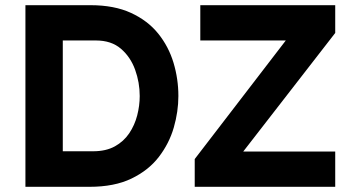

<svg xmlns="http://www.w3.org/2000/svg" viewBox="-20 -720 1363 740"><path d="M78 0V-700H329Q420.5 -700 485 -670.2Q549.5 -640.5 589.8 -590.5Q630 -540.5 648.8 -478Q667.5 -415.5 667.5 -350Q667.5 -290 649.8 -228.5Q632 -167 592.2 -115.2Q552.5 -63.5 486.8 -31.8Q421 0 325 0ZM222 -137H339Q388.5 -137 422.8 -156Q457 -175 478 -206.2Q499 -237.5 508.8 -275.2Q518.5 -313 518.5 -350Q518.5 -402 500.8 -451.2Q483 -500.5 446 -532.2Q409 -564 350 -564H222ZM730.5 0V-107L1081.5 -564H752V-700H1272V-593L917.5 -136H1272V0Z"/></svg>

Font: Overpass ExtraBold
Style: Regular
Weight: 800
Designer: Delve Withrington, Dave Bailey, Thomas Jockin
Foundry: Delve Fonts LLC
Version: Version 4.000; ttfautohint (v1.8.3)